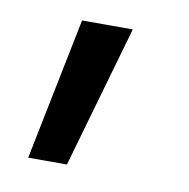

<svg xmlns="http://www.w3.org/2000/svg" viewBox="-44 -109 347 353"><g transform="rotate(10 129.0 68.0)"><path d="M101.6 200.2H29.3L83 -65.4H177.7Z"/></g></svg>

Font: Pretendard JP Variable
Style: Regular
Weight: 400
Designer: Base glyphs from Inter by Rasmus Andersson; Hangul glyphs from Noto Sans CJK(Source Han Sans) by Jang Soo-young and Kang
Foundry: Kil Hyung-jin
Version: Version 1.307;Glyphs 3.2 (3192)